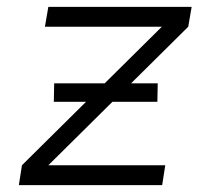

<svg xmlns="http://www.w3.org/2000/svg" viewBox="-20 -540 640 560"><path d="M35 0 44 -58 452 -462H111L121 -520H539L529 -462L121 -58H462L453 0ZM137 -243 138 -297H440L439 -243Z"/></svg>

Font: Iosevka Light Extended
Style: Italic
Weight: 300
Width: 7
Italic angle: -9°
Monospace: yes
Designer: Belleve Invis
Foundry: Belleve Invis
Version: Version 32.5.0; ttfautohint (v1.8.4)